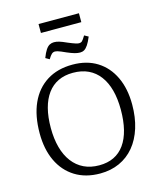

<svg xmlns="http://www.w3.org/2000/svg" viewBox="-147 -1132 1038 1249"><g transform="rotate(-15 372.0 -507.5)"><path d="M371 14Q273 14 202.5 -30Q132 -74 94.5 -153.5Q57 -233 57 -340Q57 -458 95 -542Q133 -626 205 -671.5Q277 -717 378 -717Q474 -717 543 -674Q612 -631 649.5 -552Q687 -473 687 -366Q687 -280 665 -209.5Q643 -139 601.5 -89Q560 -39 501.5 -12.5Q443 14 371 14ZM379 -39Q435 -39 477.5 -59.5Q520 -80 549 -120.5Q578 -161 592.5 -219.5Q607 -278 607 -353Q607 -427 591.5 -484.5Q576 -542 545.5 -582.5Q515 -623 470.5 -644Q426 -665 367 -665Q311 -665 268 -644.5Q225 -624 195.5 -584Q166 -544 151 -486.5Q136 -429 136 -355Q136 -282 152 -223.5Q168 -165 199.5 -123.5Q231 -82 276 -60.5Q321 -39 379 -39ZM448 -780Q431 -780 411.5 -785.5Q392 -791 364 -803Q344 -812 330 -818Q316 -824 306.5 -826.5Q297 -829 291 -829Q278 -829 268.5 -820.5Q259 -812 245 -789L219 -804Q232 -838 244.5 -856.5Q257 -875 270.5 -882Q284 -889 300 -889Q316 -889 334.5 -883.5Q353 -878 386 -863Q417 -850 433 -845Q449 -840 457 -840Q469 -840 477 -847Q485 -854 501 -881L528 -866Q514 -832 501.5 -813.5Q489 -795 476.5 -787.5Q464 -780 448 -780ZM234 -969V-1029H506V-969Z"/></g></svg>

Font: Literata 18pt Light
Style: Regular
Weight: 300
Designer: Latin by Veronika Burian and Jose Scaglione. Greek by Irene Vlachou. Cyrillic by Vera Evstafieva.
Foundry: TypeTogether
Version: Version 3.103;gftools[0.9.29]